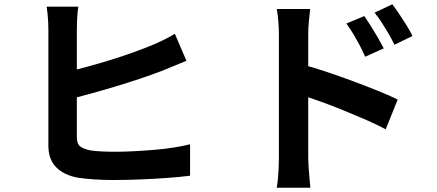

<svg xmlns="http://www.w3.org/2000/svg" viewBox="-20 -819 2040 897"><path d="M346 -788Q342 -765 340.5 -735Q339 -705 339 -684Q339 -669 339 -631Q339 -593 339 -542.5Q339 -492 339 -436.5Q339 -381 339 -329.5Q339 -278 339 -238Q339 -198 339 -179Q339 -147 354.5 -135Q370 -123 404 -116Q426 -113 456 -111.5Q486 -110 519 -110Q558 -110 605.5 -112.5Q653 -115 701.5 -119Q750 -123 793.5 -130Q837 -137 868 -145V2Q821 8 758.5 12.5Q696 17 631.5 19.5Q567 22 511 22Q463 22 419 19Q375 16 343 11Q278 -1 242 -38Q206 -75 206 -139Q206 -168 206 -214.5Q206 -261 206 -317.5Q206 -374 206 -431.5Q206 -489 206 -540.5Q206 -592 206 -630Q206 -668 206 -684Q206 -699 205 -718Q204 -737 202 -756.5Q200 -776 198 -788ZM280 -481Q328 -491 383 -506Q438 -521 493.5 -538Q549 -555 599 -573Q649 -591 688 -607Q715 -618 741.5 -631Q768 -644 797 -661L851 -535Q822 -523 790.5 -510Q759 -497 734 -487Q690 -470 633 -451Q576 -432 514.5 -413.5Q453 -395 392.5 -378.5Q332 -362 281 -350Z M1682 -744Q1696 -724 1713 -697Q1730 -670 1745.5 -643Q1761 -616 1773 -593L1686 -554Q1672 -586 1658.5 -611Q1645 -636 1631 -659.5Q1617 -683 1598 -709ZM1813 -799Q1828 -779 1845.5 -753Q1863 -727 1879.5 -700.5Q1896 -674 1907 -651L1823 -610Q1807 -642 1792.5 -666.5Q1778 -691 1763.5 -713.5Q1749 -736 1730 -760ZM1283 -81Q1283 -101 1283 -144.5Q1283 -188 1283 -245.5Q1283 -303 1283 -365.5Q1283 -428 1283 -486.5Q1283 -545 1283 -590Q1283 -635 1283 -656Q1283 -683 1280.5 -717Q1278 -751 1273 -777H1429Q1426 -751 1423 -719Q1420 -687 1420 -656Q1420 -629 1420 -581Q1420 -533 1420 -474.5Q1420 -416 1420 -355Q1420 -294 1420 -238.5Q1420 -183 1420 -141.5Q1420 -100 1420 -81Q1420 -68 1421.5 -42.5Q1423 -17 1425.5 10Q1428 37 1430 58H1273Q1278 29 1280.5 -11.5Q1283 -52 1283 -81ZM1391 -518Q1441 -505 1502.5 -484.5Q1564 -464 1627 -440.5Q1690 -417 1746 -394.5Q1802 -372 1838 -354L1782 -215Q1739 -238 1688 -260Q1637 -282 1584.5 -303.5Q1532 -325 1482 -343Q1432 -361 1391 -374Z"/></svg>

Font: Noto Sans SC Thin
Style: Bold
Weight: 700
Version: Version 2.004-H2;hotconv 1.0.118;makeotfexe 2.5.65603